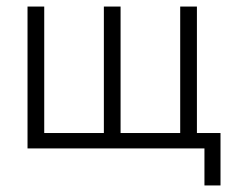

<svg xmlns="http://www.w3.org/2000/svg" viewBox="-20 -453 708 586"><path d="M604 0H64V-433H115V-47H297V-433H348V-47H530V-433H581V-47H653V113H604Z"/></svg>

Font: Tilda Sans Light
Style: Regular
Weight: 300
Designer: ParaType Ltd
Foundry: ParaType Ltd
Version: Version 1.009